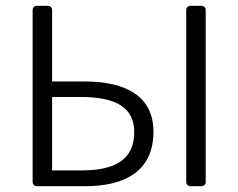

<svg xmlns="http://www.w3.org/2000/svg" viewBox="-20 -644 824 664"><path d="M92.8 -608.4V-15.6C92.8 -5.9 98.6 0 108.4 0H273.4C420.9 0 510.7 -58.6 510.7 -188.5C510.7 -311.5 415 -362.3 271.5 -362.3H160.2V-608.4C160.2 -618.2 154.3 -624 144.5 -624H108.4C98.6 -624 92.8 -618.2 92.8 -608.4ZM624 -608.4V-15.6C624 -5.9 629.9 0 639.6 0H675.8C685.5 0 691.4 -5.9 691.4 -15.6V-608.4C691.4 -618.2 685.5 -624 675.8 -624H639.6C629.9 -624 624 -618.2 624 -608.4ZM262.7 -54.7H160.2V-308.6H259.8C381.8 -308.6 444.3 -271.5 444.3 -187.5C444.3 -94.7 381.8 -54.7 262.7 -54.7Z"/></svg>

Font: Ed Sans Neue Light
Style: Regular
Weight: 300
Designer: Stephen Hutchings
Version: Version 1.004;PS 001.004;hotconv 1.0.88;makeotf.lib2.5.64775